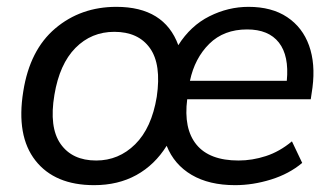

<svg xmlns="http://www.w3.org/2000/svg" viewBox="-20 -532 973 561"><path d="M255 9Q140 9 83.5 -63Q27 -135 48 -265Q67 -386 141.5 -449Q216 -512 320 -512Q460 -512 501 -400Q537 -457 592 -484.5Q647 -512 706 -512Q774 -512 819 -482Q864 -452 883 -399Q902 -346 893 -276L888 -242H527Q516 -156 554 -109.5Q592 -63 677 -63Q717 -63 757 -76Q797 -89 833 -119L863 -56Q825 -24 772 -7.5Q719 9 667 9Q591 9 540 -21Q489 -51 467 -106Q432 -50 378.5 -20.5Q325 9 255 9ZM702 -446Q634 -446 591.5 -404Q549 -362 535 -296H818Q825 -369 795 -407.5Q765 -446 702 -446ZM261 -63Q327 -63 375 -110.5Q423 -158 438 -249Q452 -344 418 -391.5Q384 -439 314 -439Q247 -439 200.5 -392Q154 -345 139 -255Q123 -160 157 -111.5Q191 -63 261 -63Z"/></svg>

Font: Mulish Medium
Style: Italic
Weight: 500
Italic angle: -9°
Designer: Vernon Adams
Foundry: Vernon Adams
Version: Version 3.603; ttfautohint (v1.8.3)